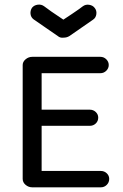

<svg xmlns="http://www.w3.org/2000/svg" viewBox="-20 -789 528 821"><path d="M411 12H118Q102 12 89.5 1.5Q77 -9 77 -24V-511Q77 -525 89.5 -535.5Q102 -546 118 -546H409Q424 -546 434.5 -535.5Q445 -525 445 -511Q445 -497 434.5 -486.5Q424 -476 409 -476H158V-320H364Q379 -320 389.5 -310Q400 -300 400 -286Q400 -271 389.5 -261Q379 -251 364 -251H158V-58H411Q426 -58 436.5 -48Q447 -38 447 -24Q447 -9 436.5 1.5Q426 12 411 12ZM227 -635Q209 -648 174 -671.5Q139 -695 124 -706Q112 -715 110.5 -729.5Q109 -744 117 -756Q126 -767 141.5 -769Q157 -771 169 -762Q189 -746 251 -705Q256 -708 288 -729.5Q320 -751 334 -762Q346 -771 361.5 -768.5Q377 -766 385 -755Q394 -744 392 -728.5Q390 -713 378 -705L277 -635Q266 -628 252 -628Q237 -626 227 -635Z"/></svg>

Font: Hoogli Semibold
Style: Regular
Weight: 600
Designer: Anand Singh Naorem
Foundry: Brand New Type
Version: Version 1.00 b007